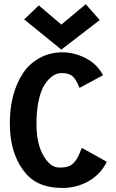

<svg xmlns="http://www.w3.org/2000/svg" viewBox="-20 -902 558 923"><path d="M274.9 -663.6 96.2 -808.6 166.5 -876 274.9 -783.7 392.1 -881.8 459.5 -805.7ZM276.4 -550.8Q254.4 -550.8 233.6 -537.1Q212.9 -523.4 194.8 -495.8Q176.8 -468.3 166 -419.2Q155.3 -370.1 155.3 -306.6Q155.3 -211.9 188.5 -154.3Q221.7 -96.7 263.7 -96.7H270.5Q293 -96.7 308.6 -102.1Q324.2 -107.4 335.9 -120.6Q347.7 -133.8 355.5 -149.4Q363.3 -165 373 -191.4L493.2 -124.5Q466.3 -66.9 408.4 -32.7Q350.6 1.5 280.8 1.5H279.3Q172.9 1.5 114.7 -56.6Q27.3 -147.5 27.3 -310.5Q27.3 -455.1 92.3 -552.7Q120.6 -595.2 169.7 -622.8Q218.8 -650.4 279.3 -650.4Q336.4 -650.4 390.9 -623Q445.3 -595.7 475.6 -540.5L362.3 -479.5Q344.7 -523.4 326.9 -537.1Q309.1 -550.8 276.4 -550.8Z"/></svg>

Font: Fantasque Sans Mono
Style: Bold
Weight: 700
Monospace: yes
Designer: Jany Belluz
Version: Version 1.8.0 ; ttfautohint (v1.8.2)